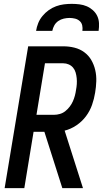

<svg xmlns="http://www.w3.org/2000/svg" viewBox="-20 -975 540 995"><path d="M4 0 126 -735H308Q338 -735 366 -728Q394 -721 416.5 -704.5Q439 -688 453 -664Q467 -640 473.5 -612Q480 -584 479 -554Q478 -524 473 -495Q468 -463 457 -431.5Q446 -400 425.5 -372.5Q405 -345 376 -325.5Q347 -306 315 -298L410 0H303L210 -292H154L106 0ZM169 -380H260Q275 -380 290.5 -384.5Q306 -389 318.5 -399Q331 -409 341 -422Q351 -435 357.5 -449.5Q364 -464 368 -479Q372 -494 374 -509Q377 -524 378 -539.5Q379 -555 377.5 -570Q376 -585 372 -599Q368 -613 359 -624Q350 -635 336.5 -641Q323 -647 308 -647H213ZM167 -815Q170 -835 178 -855Q186 -875 200 -892Q214 -909 232 -922Q250 -935 270.5 -942.5Q291 -950 311.5 -952.5Q332 -955 352 -955Q372 -955 392 -952.5Q412 -950 429.5 -942.5Q447 -935 461.5 -922Q476 -909 484 -892Q492 -875 493 -855Q494 -835 491 -815H407Q409 -830 406 -843.5Q403 -857 393 -866Q383 -875 369 -878.5Q355 -882 340 -882Q326 -882 310.5 -878.5Q295 -875 282 -866Q269 -857 261.5 -843.5Q254 -830 251 -815Z"/></svg>

Font: Iosevka SS04 Semibold Oblique
Style: Regular
Weight: 600
Italic angle: -9°
Monospace: yes
Designer: Belleve Invis
Foundry: Belleve Invis
Version: Version 19.0.0; ttfautohint (v1.8.4)